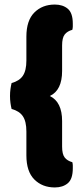

<svg xmlns="http://www.w3.org/2000/svg" viewBox="-20 -688 367 844"><path d="M199 -266Q253 -240 253 -156V-44Q253 -10 264.5 4.5Q276 19 298 25Q300 33 300 39.5Q300 46 300 52Q300 99 278 117.5Q256 136 221 136Q166 136 131 101Q96 66 96 -5V-110Q96 -154 80.5 -177Q65 -200 31 -209Q28 -221 26 -235.5Q24 -250 24 -266Q24 -282 26 -296.5Q28 -311 31 -323Q65 -332 80.5 -355Q96 -378 96 -422V-527Q96 -598 131 -633Q166 -668 221 -668Q256 -668 278 -649.5Q300 -631 300 -584Q300 -578 300 -571.5Q300 -565 298 -557Q276 -551 264.5 -536.5Q253 -522 253 -488V-376Q253 -291 199 -266Z"/></svg>

Font: Baloo Tamma
Style: Regular
Weight: 400
Designer: Divya Kowshik and Ek Type
Foundry: Ek Type
Version: Version 1.443;PS 1.000;hotconv 16.6.51;makeotf.lib2.5.65220;